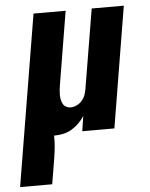

<svg xmlns="http://www.w3.org/2000/svg" viewBox="-89 -564 641 822"><g transform="rotate(-5 232.0 -152.5)"><path d="M-36 215 86 -520H224L172 -206Q170 -195 169 -184.5Q168 -174 168 -163.5Q168 -153 170 -143Q172 -133 176.5 -124.5Q181 -116 190 -111Q199 -106 209 -106Q222 -106 235 -112Q248 -118 257.5 -128.5Q267 -139 272 -152Q277 -165 279 -178L336 -520H474L388 0H250L260 -65Q250 -49 236 -35Q222 -21 205.5 -11Q189 -1 170 3.5Q151 8 133 8H128Q129 32 126.5 57Q124 82 120 107L102 215Z"/></g></svg>

Font: Iosevka Curly Heavy
Style: Italic
Weight: 900
Italic angle: -9°
Monospace: yes
Designer: Belleve Invis
Foundry: Belleve Invis
Version: Version 22.1.2; ttfautohint (v1.8.4)